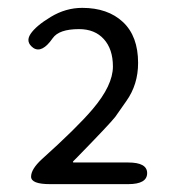

<svg xmlns="http://www.w3.org/2000/svg" viewBox="-20 -911 448 488"><path d="M107 -443Q59 -443 59 -462Q59 -481 86 -506Q175 -586 215 -633Q267 -694 267 -742Q267 -786 244 -811.5Q221 -837 181 -837Q130 -837 114 -814Q87 -775 65 -789Q44 -804 57.5 -824.5Q71 -845 109 -868Q147 -891 189 -891Q254 -891 292.5 -855Q331 -819 331 -751Q331 -696 301 -654Q287 -634 273 -614Q259 -596 174 -509L167 -502Q163 -498 168 -498H306Q354 -498 354 -471Q354 -443 306 -443Z"/></svg>

Font: Resource Han Rounded JP Normal
Style: Regular
Weight: 350
Designer: Cyano Hao (round all glyphs); Ryoko NISHIZUKA 西塚涼子 (kana, bopomofo & ideographs); Paul D. Hunt (Latin, Greek & Cyrillic)
Foundry: Cyano Hao
Version: 0.990